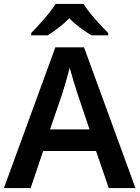

<svg xmlns="http://www.w3.org/2000/svg" viewBox="-20 -958 711 978"><path d="M406 -938H263C236 -893 176 -828 139 -790V-778H223C258 -800 298 -829 333 -865C368 -829 411 -799 446 -778H531V-790C494 -827 432 -893 406 -938ZM534 0H670L408 -717H262L0 0H136L200 -189H469ZM374 -483 436 -299H235L298 -483C305 -506 325 -572 335 -613C344 -578 365 -510 374 -483Z"/></svg>

Font: Noto Sans Telugu SemiBold
Style: Regular
Weight: 600
Designer: Jelle Bosma - Monotype Design Team
Foundry: Monotype Imaging Inc.
Version: Version 2.005